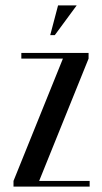

<svg xmlns="http://www.w3.org/2000/svg" viewBox="-20 -691 376 711"><path d="M30 0V-21L213 -474H59V-495H308V-474L125 -21H312V0ZM166 -561 195 -671H264L183 -561Z"/></svg>

Font: Moniqa SemBd Heading
Style: Regular
Weight: 600
Designer: Rajesh Rajput
Foundry: Rajesh Rajput
Version: Version 1.000